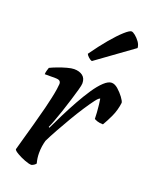

<svg xmlns="http://www.w3.org/2000/svg" viewBox="-143 -840 722 917"><g transform="rotate(20 218.0 -381.5)"><path d="M132 0Q119 0 97 -8.5Q75 -17 57 -27.5Q39 -38 37 -45Q42 -64 52.5 -101Q63 -138 76 -185Q89 -232 101 -279Q108 -307 114 -334.5Q120 -362 123 -382.5Q126 -403 126 -409Q126 -419 120 -424Q114 -429 97 -429H44Q44 -438 47 -448Q50 -458 52 -464Q66 -471 88.5 -479.5Q111 -488 133 -494Q155 -500 168 -500Q195 -500 211.5 -487.5Q228 -475 228 -449Q228 -440 221 -415Q214 -390 204 -357.5Q194 -325 183 -292Q172 -259 162.5 -234Q153 -209 148 -199L152 -196Q168 -230 188.5 -271Q209 -312 231.5 -352.5Q254 -393 276.5 -426.5Q299 -460 320.5 -480Q342 -500 359 -500Q375 -500 392 -485Q409 -470 422 -452.5Q435 -435 436 -426Q431 -387 416 -354.5Q401 -322 387 -299Q369 -299 358 -303Q347 -307 342 -310Q342 -323 340.5 -343Q339 -363 337 -381.5Q335 -400 333 -410Q326 -410 310.5 -389.5Q295 -369 274 -337Q253 -305 231 -267.5Q209 -230 189 -194Q169 -158 156 -131Q152 -117 149.5 -101Q147 -85 147 -66Q147 -40 154 -15Q147 -5 132 0ZM234 -565Q225 -567 215.5 -576Q206 -585 204 -591Q240 -642 272.5 -680.5Q305 -719 329.5 -741Q354 -763 364 -763Q371 -763 383.5 -753Q396 -743 406.5 -728.5Q417 -714 418 -698Z"/></g></svg>

Font: Texturina 72pt 72pt SemiBold
Style: Italic
Weight: 600
Italic angle: -11°
Designer: Guillermo Torres Carreño
Foundry: Omnibus-Type
Version: Version 1.002; ttfautohint (v1.8.3)